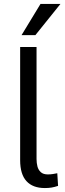

<svg xmlns="http://www.w3.org/2000/svg" viewBox="-20 -943 329 972"><path d="M207 9Q146 9 114 -26Q82 -61 82 -132V-705H165V-138Q165 -118 169.5 -100.5Q174 -83 186.5 -71.5Q199 -60 222 -60Q235 -60 248 -62Q261 -64 270 -66L274 -2Q256 4 241 6.5Q226 9 207 9ZM89 -765 185 -923H286L159 -765Z"/></svg>

Font: Nunito Sans 7pt Condensed
Style: Regular
Weight: 400
Width: 3
Designer: Vernon Adams
Foundry: Vernon Adams
Version: Version 3.101;gftools[0.9.27]